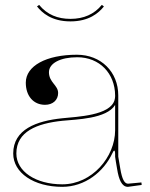

<svg xmlns="http://www.w3.org/2000/svg" viewBox="-20 -740 595 763"><path d="M260 -665C209.5 -665 167.5 -681.5 135.5 -720.5L127 -714.5C147 -689.5 184.5 -655 260 -655C333.5 -655 372 -688 393 -714.5L384.5 -720.5C354.5 -683.5 312.5 -665 260 -665ZM285.5 -522.5C163.5 -522.5 82.5 -478 82.5 -411.5C82.5 -358.5 113 -323.5 159 -323.5C190 -323.5 211 -342.5 211 -370.5C211 -401.5 174.5 -412.5 174.5 -453C174.5 -488.5 219.5 -512.5 287 -512.5C376 -512.5 437 -448 437.5 -360.5V-357.5C437.5 -352.5 436.5 -347 435 -341.5C416.5 -281 289 -276.5 227 -270C125 -259.5 32.5 -226 32.5 -130C32.5 -53 114.5 2.5 227.5 2.5C317.5 2.5 392 -57 426.5 -131C429.5 -138 432 -141.5 434 -141.5C436 -141.5 437.5 -137 437.5 -128V-117C437.5 -113 443 -83.5 445.5 -68C452 -27.5 463.5 2.5 488 2.5H488.5L543 -5L542 -15L488.5 -10C474.5 -10.5 465 -28 458 -70L450 -117.5V-360.5C450 -454.5 381.5 -522.5 285.5 -522.5ZM437.5 -323V-222.5C437.5 -116.5 346 -7.5 227.5 -7.5C121.5 -7.5 45 -59 45 -130C45 -217.5 127 -249.5 228 -260C283 -265.5 404 -267.5 437.5 -323Z"/></svg>

Font: ZnikomitNo24
Style: Regular
Weight: 500
Designer: gluk
Foundry: gluk
Version: Version 0.55